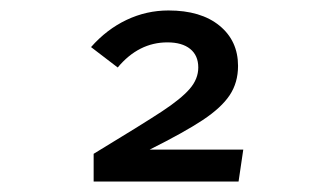

<svg xmlns="http://www.w3.org/2000/svg" viewBox="-20 -662 640 367"><path d="M266 -376H445L436 -315H159V-368Q253 -425 289.5 -449Q326 -473 342.5 -492Q359 -511 359 -533Q359 -556 343.5 -568.5Q328 -581 300 -581Q245 -581 205 -533L154 -572Q184 -606 222 -624Q260 -642 302 -642Q364 -642 399.5 -613Q435 -584 435 -536Q435 -504 419 -480Q403 -456 367.5 -432.5Q332 -409 266 -376Z"/></svg>

Font: FiraDG Mono
Style: Regular
Weight: 400
Designer: Carrois Corporate & Edenspiekermann AG
Foundry: Carrois Corporate GbR & Edenspiekermann AG
Version: Version 3.206